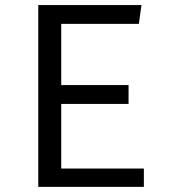

<svg xmlns="http://www.w3.org/2000/svg" viewBox="-20 -726 655 746"><path d="M217.9 -633.3V-395.4H479.5V-322.1H217.9V-71.3H539V0H128.7V-706.2H529.7L519.5 -633.3Z"/></svg>

Font: FiraCode Nerd Font
Style: Regular
Weight: 400
Designer: Carrois Corporate, Edenspiekermann AG, Nikita Prokopov
Foundry: Carrois Corporate, Edenspiekermann AG, Nikita Prokopov
Version: Version 6.002;Nerd Fonts 2.1.0